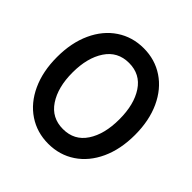

<svg xmlns="http://www.w3.org/2000/svg" viewBox="-190 -867 1034 1034"><g transform="rotate(45 327.0 -350.0)"><path d="M30 -350Q30 -459 68 -541.5Q106 -624 173.5 -669Q241 -714 327 -714Q413 -714 480.5 -669Q548 -624 586 -541.5Q624 -459 624 -350Q624 -241 586 -158.5Q548 -76 480.5 -31Q413 14 327 14Q241 14 173.5 -31Q106 -76 68 -158.5Q30 -241 30 -350ZM505 -350Q505 -463 459 -532.5Q413 -602 327 -602Q241 -602 194.5 -532Q148 -462 148 -350Q148 -238 194.5 -168Q241 -98 327 -98Q413 -98 459 -167.5Q505 -237 505 -350Z"/></g></svg>

Font: Cabin Condensed SemiBold
Style: Regular
Weight: 600
Width: 3
Designer: Pablo Impallari
Foundry: Pablo Impallari. http://www.impallari.com Igino Marini. http://www.ikern.com
Version: Version 2.001